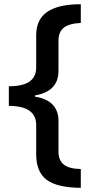

<svg xmlns="http://www.w3.org/2000/svg" viewBox="-20 -734 426 912"><path d="M151.9 -140.1Q151.9 -231 22 -231V-324.2Q87.9 -324.2 119.9 -346.4Q151.9 -368.7 151.9 -414.1V-565.9Q151.9 -642.1 204.8 -678Q257.8 -713.9 363.8 -713.9V-625Q308.1 -622.6 283 -602.3Q257.8 -582 257.8 -542V-397Q257.8 -299.8 146 -280.8V-274.9Q257.8 -257.3 257.8 -159.2V-13.2Q257.8 26.9 282.7 47.4Q307.6 67.9 363.8 68.8V158.2Q251 157.2 201.4 119.9Q151.9 82.5 151.9 -1Z"/></svg>

Font: Sahel SemiBold FD
Style: SemiBold-FD
Weight: 600
Foundry: Saber Rastikerdar (saber.rastikerdar@gmail.com)
Version: Version 3.3.0